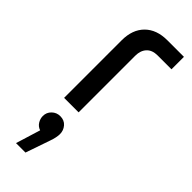

<svg xmlns="http://www.w3.org/2000/svg" viewBox="-265 -538 861 861"><g transform="rotate(45 166.0 -107.0)"><path d="M70 0V-365Q70 -433 108.5 -471.5Q147 -510 215 -510H320V-431H232Q198 -431 180 -411.5Q162 -392 162 -359V0ZM61 296 97 179Q79 173 69.5 157.5Q60 142 60 125Q60 102 76.5 86Q93 70 116 70Q142 70 157 87.5Q172 105 172 128Q172 149 161 180L121 296Z"/></g></svg>

Font: MuseoModerno
Style: Regular
Weight: 400
Designer: Pablo Cosgaya, Héctor Gatti, Marcela Romero, and the Authors of The MuseoModerno Project.
Foundry: Omnibus-Type Team
Version: Version 1.001